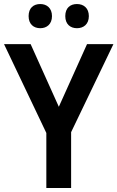

<svg xmlns="http://www.w3.org/2000/svg" viewBox="-20 -999 583 953"><path d="M122 -919C122 -879 147 -859 180 -859C212 -859 238 -879 238 -919C238 -959 212 -979 180 -979C147 -979 122 -960 122 -919ZM304 -919C304 -879 329 -859 362 -859C395 -859 421 -879 421 -919C421 -959 395 -979 362 -979C329 -979 304 -960 304 -919ZM272 -469 132 -780H0L210 -339V-66H333V-343L543 -780H412Z"/></svg>

Font: Noto Sans Malayalam UI SemiCondensed SemiBold
Style: Regular
Weight: 600
Width: 4
Designer: Jelle Bosma - Monotype Design Team
Foundry: Monotype Imaging Inc.
Version: Version 2.104